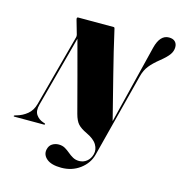

<svg xmlns="http://www.w3.org/2000/svg" viewBox="-188 -846 1130 1197"><g transform="rotate(15 377.0 -247.0)"><path d="M675.5 -639.5Q697.5 -726.5 755 -726.5Q781.5 -726.5 794.8 -713Q808 -699.5 808 -678Q808 -652 792 -629.5Q776 -607 737.5 -576Q697.5 -544 674.8 -515.5Q652 -487 641.5 -446L501.5 98Q486.5 155.5 435.2 193.8Q384 232 315 232Q251.5 232 221.2 207Q191 182 197.5 147Q203 120 222 108Q241 96 264 96Q287.5 96 304.8 106Q322 116 337.5 129.2Q353 142.5 370.8 152.5Q388.5 162.5 412 162.5Q439 162.5 460.5 145.5Q482 128.5 490 98.5Q498.5 67 480.2 36.2Q462 5.5 412.5 -17.5Q374 -35.5 355.5 -55.5Q337 -75.5 325.5 -118.5Q295 -234 265 -347.2Q235 -460.5 205 -571L82.5 -113Q71 -70.5 87.8 -46.2Q104.5 -22 134 -12L143.5 -9Q148.5 -7 148 -4Q147 0 142 0H-50Q-55 0 -54 -4Q-53 -7 -46.5 -9L-36 -12Q-0.5 -22 29.2 -46.2Q59 -70.5 70.5 -113.5L194.5 -577Q197 -585.5 194.5 -595L169.5 -682Q164 -700 175 -700H404.5Q410 -700 411.5 -693Q443.5 -551 479.2 -411.2Q515 -271.5 550 -131.5Z"/></g></svg>

Font: Fraunces 144pt S000 Black
Style: Italic
Weight: 900
Italic angle: -16°
Version: Version 1.000; ttfautohint (v1.8.3)